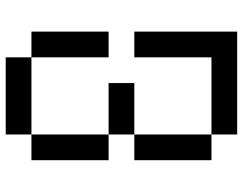

<svg xmlns="http://www.w3.org/2000/svg" viewBox="-106 -714 821 648"><g transform="rotate(-90 304.0 -390.5)"><path d="M173.6 -86.8H86.8V-347.2H173.6ZM173.6 -694.4V-434H86.8V-694.4ZM434 -694.4H520.8V-434H434ZM434 -694.4H173.6V-781.2H434ZM173.6 -347.2V-434H347.2V-347.2ZM173.6 -86.8H434V-347.2H520.8V0H173.6Z"/></g></svg>

Font: 8-bit Operator+
Style: Regular
Weight: 400
Designer: GrandChaos9000
Foundry: Grand Chaos Productions
Version: Version 1.2.0 - April 24, 2014